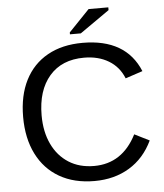

<svg xmlns="http://www.w3.org/2000/svg" viewBox="-59 -918 839 980"><g transform="rotate(-5 361.0 -428.5)"><path d="M390.6 -66.9Q535.2 -66.9 607.9 -210L684.1 -171.9Q641.6 -83 564.7 -36.6Q487.8 9.8 386.2 9.8Q281.7 9.8 206.5 -33.7Q131.3 -77.1 91.1 -157.5Q50.8 -237.8 50.8 -347.2Q50.8 -457 90.8 -535.6Q130.9 -614.3 206.1 -656.2Q281.2 -698.2 385.7 -698.2Q607.4 -698.2 677.7 -527.8L589.4 -498.5Q565.4 -558.6 512.5 -590.3Q459.5 -622.1 386.7 -622.1Q272.5 -622.1 209 -548.6Q145.5 -475.1 145.5 -347.2Q145.5 -263.2 175.5 -200Q205.6 -136.7 260.5 -101.8Q315.4 -66.9 390.6 -66.9ZM532.7 -853 381.3 -747.1H325.7V-756.8L431.6 -867.2H532.7Z"/></g></svg>

Font: Arimo
Style: Regular
Weight: 400
Designer: Steve Matteson
Foundry: Monotype Imaging Inc.
Version: Version 1.33